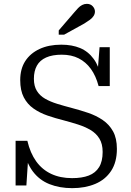

<svg xmlns="http://www.w3.org/2000/svg" viewBox="-20 -960 682 997"><path d="M354 -35Q406 -35 441 -48.5Q476 -62 494.5 -92Q513 -122 513 -171Q513 -213 496 -240.5Q479 -268 450 -285Q421 -302 385 -313.5Q349 -325 311 -335Q267 -346 226.5 -360Q186 -374 154 -396.5Q122 -419 103.5 -454.5Q85 -490 85 -544Q85 -602 111 -642.5Q137 -683 185 -705.5Q233 -728 298 -728Q354 -728 396 -710.5Q438 -693 466.5 -654Q495 -615 507 -552L486 -575L497 -715H550V-513H492Q478 -566 452 -602Q426 -638 388.5 -657Q351 -676 301 -676Q252 -676 219.5 -661.5Q187 -647 171.5 -619Q156 -591 156 -551Q156 -513 171.5 -488Q187 -463 214 -447.5Q241 -432 276.5 -421Q312 -410 354 -399Q396 -388 437.5 -374Q479 -360 513 -337Q547 -314 567 -278Q587 -242 587 -187Q587 -118 557 -72.5Q527 -27 474.5 -5Q422 17 355 17Q289 17 236.5 -4Q184 -25 150 -70.5Q116 -116 102 -190L128 -164L117 3H61V-229H122Q137 -165 168 -122Q199 -79 246 -57Q293 -35 354 -35ZM365 -895 285 -802V-780H313L418 -838Q434 -848 446.5 -857Q459 -866 466 -877Q473 -888 473 -900Q473 -915 461.5 -927.5Q450 -940 431 -940Q418 -940 406.5 -934Q395 -928 385.5 -918Q376 -908 365 -895Z"/></svg>

Font: Roboto Serif 20pt Light
Style: Regular
Weight: 300
Version: Version 1.008